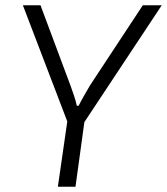

<svg xmlns="http://www.w3.org/2000/svg" viewBox="-20 -710 635 730"><path d="M595 -690 297 -240H239L67 -690H134L249 -382Q255 -365 261.5 -346Q268 -327 272 -308H279Q288 -326 300 -347Q312 -368 322 -385L523 -690ZM307 -291 267 0H200L242 -291Z"/></svg>

Font: Exo 2 Light
Style: Italic
Weight: 300
Italic angle: -8°
Designer: Natanael Gama
Foundry: Natanael Gama
Version: Version 2.010